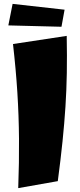

<svg xmlns="http://www.w3.org/2000/svg" viewBox="-20 -952 412 990"><path d="M74 18Q79 -116 78 -236Q77 -356 69.5 -475Q62 -594 47 -725L324 -767Q326 -664 324.5 -575.5Q323 -487 317.5 -402Q312 -317 302.5 -224Q293 -131 278 -18ZM297 -814 23 -821 45 -932 313 -902Z"/></svg>

Font: Marhey
Style: Bold
Weight: 700
Designer: Nur Syamsi & Bustanul Arifin
Foundry: Namelatype
Version: Version 1.000